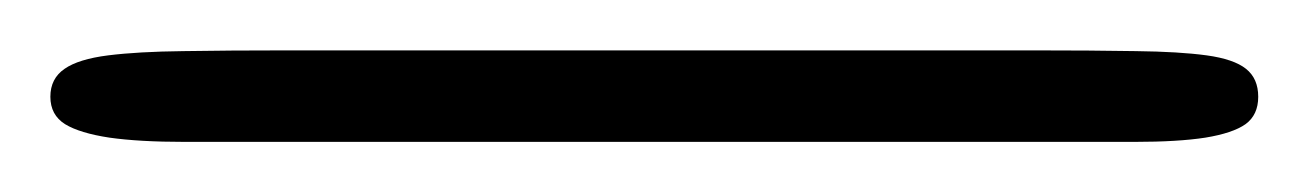

<svg xmlns="http://www.w3.org/2000/svg" viewBox="-51 32 524 77"><path d="M-30.8 70.8Q-30.8 63.5 -25.1 59.6Q-19.5 55.7 -7.6 54.2Q4.4 52.7 22.5 52.5Q40.5 52.2 65.4 52.2H362.3Q387.2 52.2 404.5 52.5Q421.9 52.7 432.9 54.2Q443.8 55.7 448.7 59.6Q453.6 63.5 453.6 70.8Q453.6 78.1 448.5 81.8Q443.4 85.4 432.4 87.2Q421.4 88.9 404.1 88.9Q386.7 88.9 362.3 88.9H65.4Q41 88.9 22.9 88.9Q4.9 88.9 -7.1 87.2Q-19 85.4 -24.9 81.8Q-30.8 78.1 -30.8 70.8Z"/></svg>

Font: Limelight
Style: Regular
Weight: 400
Designer: Nicole Fally with help from Eben Sorkin
Foundry: Nicole Fally with help from Eben Sorkin
Version: Version 1.002